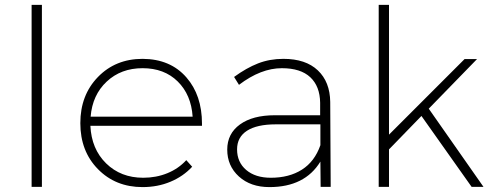

<svg xmlns="http://www.w3.org/2000/svg" viewBox="-20 -762 2006 783"><path d="M108.9 0V-742.2H150.9V0Z M561.5 -522Q674.8 -521.5 740.2 -446.3Q803.7 -373.5 803.7 -257.8Q803.7 -253.4 803.7 -249H348.6Q353 -154.3 412.8 -95.7Q472.7 -37.1 564 -37.1Q617.2 -37.1 662.6 -55.7Q708 -74.2 739.7 -108.9L763.7 -82Q727.1 -42.5 675 -20.8Q623 1 561.5 1Q451.2 1 379.4 -72.3Q307.6 -145.5 307.6 -259.8Q307.6 -374 379.4 -448Q451.2 -522 561.5 -522ZM349.6 -286.1H765.6Q759.8 -375.5 704.8 -429.7Q649.9 -483.9 561.5 -483.9Q473.6 -483.9 415.3 -429.4Q356.9 -375 349.6 -286.1Z M906.7 -151.9Q906.7 -216.8 958.5 -254.4Q1010.3 -292 1100.6 -292H1285.6V-342.8Q1284.7 -410.2 1245.4 -447Q1206.1 -483.9 1129.4 -483.9Q1043.9 -483.9 954.6 -416L934.6 -448.2Q984.9 -484.9 1032.2 -503.4Q1079.6 -522 1135.7 -522Q1226.6 -522 1276.1 -475.1Q1325.7 -428.2 1326.7 -346.2L1328.6 0H1287.6L1286.6 -103Q1223.1 1 1078.6 1Q1002 1 954.3 -42.2Q906.7 -85.4 906.7 -151.9ZM946.8 -152.8Q946.8 -100.6 984.1 -68.8Q1021.5 -37.1 1084.5 -37.1Q1159.2 -37.1 1211.2 -70.1Q1263.2 -103 1286.6 -169.9V-254.9H1104.5Q1027.8 -254.9 987.3 -228.8Q946.8 -202.6 946.8 -152.8Z M1524.4 0V-742.2H1566.4V-212.9L1874.5 -521H1925.3L1728.5 -318.8L1951.7 0H1903.3L1698.7 -289.1L1566.4 -152.8V0Z"/></svg>

Font: Montserrat Ultra Light
Style: Regular
Weight: 200
Designer: Julieta Ulanovsky
Foundry: Julieta Ulanovsky
Version: Version 3.001;PS 003.001;hotconv 1.0.70;makeotf.lib2.5.58329